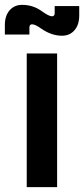

<svg xmlns="http://www.w3.org/2000/svg" viewBox="-51 -770 346 790"><path d="M204 -623Q161 -623 119 -652Q94 -670 81 -670Q70 -670 70 -657V-628H-31V-667Q-31 -705 -11.5 -727.5Q8 -750 40 -750Q85 -750 121 -724Q150 -703 163 -703Q174 -703 174 -716V-745H275V-706Q275 -668 255.5 -645.5Q236 -623 204 -623ZM59 0V-550H184V0Z"/></svg>

Font: Mohave Bold
Style: Regular
Weight: 700
Designer: Gumpita Rahayu
Foundry: Tokotype
Version: Version 2.002;PS 002.002;hotconv 1.0.88;makeotf.lib2.5.64775